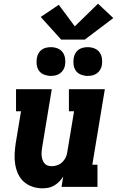

<svg xmlns="http://www.w3.org/2000/svg" viewBox="-20 -1014 640 1042"><path d="M210 8Q182 8 155.5 -1Q129 -10 109 -28Q89 -46 78 -70.5Q67 -95 62.5 -122Q58 -149 59.5 -178Q61 -207 65 -235L94 -410H67V-530H261L209 -216Q207 -204 206 -192.5Q205 -181 206 -169.5Q207 -158 210.5 -147.5Q214 -137 220.5 -128.5Q227 -120 237.5 -116Q248 -112 260 -112Q275 -112 290 -117Q305 -122 317 -133Q329 -144 336 -158.5Q343 -173 345 -188L382 -410H354V-530H549L481 -120H509V0H314L323 -56Q314 -41 301.5 -28.5Q289 -16 274 -7Q259 2 242.5 5Q226 8 210 8ZM456 -602Q438 -602 420.5 -608.5Q403 -615 392.5 -629Q382 -643 379.5 -661.5Q377 -680 380 -699Q382 -712 388.5 -724Q395 -736 406 -744Q417 -752 430 -755Q443 -758 456 -758Q475 -758 492 -751.5Q509 -745 519.5 -731Q530 -717 533 -698.5Q536 -680 533 -661Q531 -648 524 -636Q517 -624 506 -616Q495 -608 482 -605Q469 -602 456 -602ZM256 -602Q238 -602 220.5 -608.5Q203 -615 192.5 -629Q182 -643 179.5 -661.5Q177 -680 180 -699Q182 -712 188.5 -724Q195 -736 206 -744Q217 -752 230 -755Q243 -758 256 -758Q275 -758 292 -751.5Q309 -745 319.5 -731Q330 -717 333 -698.5Q336 -680 333 -661Q331 -648 324 -636Q317 -624 306 -616Q295 -608 282 -605Q269 -602 256 -602ZM440 -799H312L201 -922L299 -988L386 -871L512 -994L595 -916Z"/></svg>

Font: Iosevka Slab HvExObl
Style: Regular
Weight: 900
Width: 7
Italic angle: -9°
Monospace: yes
Designer: Belleve Invis
Foundry: Belleve Invis
Version: Version 11.1.1; ttfautohint (v1.8.3)